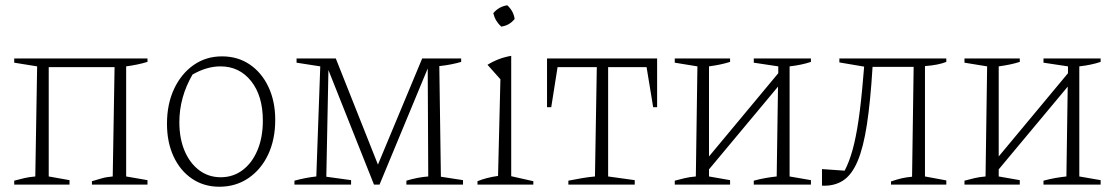

<svg xmlns="http://www.w3.org/2000/svg" viewBox="-20 -701 4234 729"><path d="M34 0V-15Q53 -20 71.5 -24.5Q90 -29 114 -31L121 -449L34 -463V-479H540V-466Q520 -460 500.5 -456Q481 -452 459 -449V-31L540 -17V0H329V-13Q347 -18 365 -23.5Q383 -29 408 -31L415 -446H165V-31L244 -17V0Z M813 8Q754 8 709 -22.5Q664 -53 639 -107Q614 -161 614 -231Q614 -306 641 -363.5Q668 -421 715 -454Q762 -487 823 -487Q883 -487 928.5 -456Q974 -425 999.5 -370.5Q1025 -316 1025 -246Q1025 -171 998 -114Q971 -57 923 -24.5Q875 8 813 8ZM818 -28Q865 -28 901 -55Q937 -82 957.5 -130.5Q978 -179 978 -243Q978 -337 933.5 -393Q889 -449 817 -449Q765 -449 711 -418Q661 -332 661 -237Q661 -175 681 -128Q701 -81 736.5 -54.5Q772 -28 818 -28Z M1654 -30 1738 -17V0H1523V-15Q1566 -28 1606 -31L1604 -441L1421 0H1400L1227 -435L1219 -30L1313 -17V0H1098V-15Q1120 -21 1141 -25Q1162 -29 1181 -31L1196 -449L1106 -463V-479H1255L1415 -76L1583 -479H1731V-466Q1694 -455 1648 -450Z M1793 0V-13Q1810 -20 1829.5 -25Q1849 -30 1871 -33L1880 -400L1831 -455Q1873 -481 1921 -489V-32L2005 -13V0ZM1906 -681Q1930 -659 1934 -629Q1914 -604 1883 -600Q1860 -621 1853 -651Q1874 -676 1906 -681Z M2475 -479V-294H2460L2435 -446H2289V-31L2390 -17V0H2138V-15Q2164 -20 2189.5 -24.5Q2215 -29 2239 -31L2246 -446H2097L2073 -294H2057V-479Z M2542 0V-15Q2561 -20 2579.5 -24.5Q2598 -29 2622 -31L2628 -449L2542 -463V-479H2752V-466Q2733 -460 2713.5 -456Q2694 -452 2672 -449V-107L2935 -423V-449L2842 -463V-479H3059V-466Q3023 -454 2978 -449V-31L3059 -17V0H2842V-15Q2864 -21 2886.5 -25Q2909 -29 2929 -31L2934 -372L2672 -58V-31L2752 -17V0Z M3101 4V-59L3187 -53Q3204 -85 3217 -131.5Q3230 -178 3240 -246.5Q3250 -315 3258 -413L3261 -448L3167 -464V-479H3573V-466Q3558 -460 3538 -456Q3518 -452 3492 -450V-31L3573 -16V0H3363V-12Q3386 -20 3403.5 -24Q3421 -28 3443 -30L3449 -447H3293Q3285 -316 3271.5 -228Q3258 -140 3236 -88.5Q3214 -37 3181 -15.5Q3148 6 3101 4Z M3642 0V-15Q3661 -20 3679.5 -24.5Q3698 -29 3722 -31L3728 -449L3642 -463V-479H3852V-466Q3833 -460 3813.5 -456Q3794 -452 3772 -449V-107L4035 -423V-449L3942 -463V-479H4159V-466Q4123 -454 4078 -449V-31L4159 -17V0H3942V-15Q3964 -21 3986.5 -25Q4009 -29 4029 -31L4034 -372L3772 -58V-31L3852 -17V0Z"/></svg>

Font: Piazzolla ExtraLight
Style: Regular
Weight: 200
Designer: Juan Pablo del Peral
Foundry: Huerta Tipografica
Version: Version 1.330